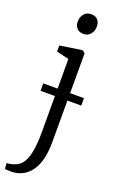

<svg xmlns="http://www.w3.org/2000/svg" viewBox="-205 -804 679 1094"><g transform="rotate(20 134.0 -257.5)"><path d="M31 242Q25.5 242 15.2 242Q5 242 -4.2 241.2Q-13.5 240.5 -16 239L-18.5 205Q-11.5 205.5 4.8 202.5Q21 199.5 37 192Q63.5 181 79.5 152.5Q95.5 124 102.8 78.8Q110 33.5 110 -28.5L109.5 -472.5L34.5 -490.5V-527L161.5 -546.5H170.5L185.5 -534V6Q185.5 62 175 105Q164.5 148 144 177.8Q123.5 207.5 95 223.5Q66.5 239.5 31 242ZM139 -636Q115 -636 100.8 -651.2Q86.5 -666.5 86.5 -692.5Q86.5 -718.5 102.2 -737.8Q118 -757 145.5 -757H146.5Q171 -757 185 -742Q199 -727 199 -700.5Q199 -674.5 183.2 -655.2Q167.5 -636 140 -636ZM269.5 -293V-248H22.5V-293Z"/></g></svg>

Font: Merriweather 60pt Light
Style: Regular
Weight: 300
Version: Version 2.100